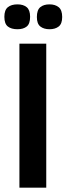

<svg xmlns="http://www.w3.org/2000/svg" viewBox="-27 -860 305 880"><path d="M62 0V-660H185V0ZM200 -726Q174 -726 158 -738.5Q142 -751 142 -782Q142 -814 157.5 -827Q173 -840 200 -840Q226 -840 242 -827Q258 -814 258 -782Q258 -751 242 -738.5Q226 -726 200 -726ZM53 -726Q25 -726 9 -738.5Q-7 -751 -7 -783Q-7 -814 9 -827Q25 -840 53 -840Q80 -840 95.5 -827Q111 -814 111 -783Q111 -751 95.5 -738.5Q80 -726 53 -726Z"/></svg>

Font: Bricolage Grotesque 10pt Condensed SemiBold
Style: Regular
Weight: 600
Width: 3
Designer: Mathieu Triay
Foundry: Atelier Triay
Version: Version 1.000; ttfautohint (v1.8.4.7-5d5b);gftools[0.9.32]